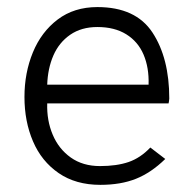

<svg xmlns="http://www.w3.org/2000/svg" viewBox="-20 -514 543 540"><path d="M48.8 -241.2Q48.8 -309.1 72.5 -366.7Q96.2 -424.3 142.3 -459.2Q188.5 -494.1 253.9 -494.1Q361.8 -494.1 408.9 -422.4Q456.1 -350.6 456.1 -236.8Q456.1 -233.9 455.3 -229.5Q454.6 -225.1 454.1 -223.1H112.8Q111.3 -175.3 128.2 -135.3Q145 -95.2 179 -71Q212.9 -46.9 261.2 -46.9Q308.1 -46.9 341.6 -58.3Q375 -69.8 402.8 -99.1L444.8 -66.9Q405.3 -28.3 362.5 -11.2Q319.8 5.9 262.2 5.9Q192.9 5.9 144.8 -27.3Q96.7 -60.5 72.8 -116.5Q48.8 -172.4 48.8 -241.2ZM397.9 -275.9Q399.4 -323.7 383.8 -360.4Q368.2 -397 335.2 -417.5Q302.2 -438 253.9 -438Q209 -438 177.5 -416.3Q146 -394.5 130.1 -357.9Q114.3 -321.3 112.8 -275.9Z"/></svg>

Font: Acari Sans Light
Style: Regular
Weight: 300
Designer: Alfredo Marco Pradil and Stefan Peev
Foundry: Hanken Design Co.
Version: Version 1.045;January 11, 2019;FontCreator 11.5.0.2425 64-bi